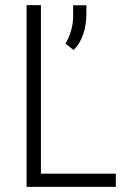

<svg xmlns="http://www.w3.org/2000/svg" viewBox="-20 -731 504 751"><path d="M140.1 -51.8H433.1V0H84V-710.9H140.1ZM268.1 -535.2 236.3 -560.5Q265.1 -610.4 266.1 -665V-710.4H317.9V-680.2Q317.9 -585.9 268.1 -535.2Z"/></svg>

Font: Roboto Condensed Light
Style: Regular
Weight: 300
Designer: Google
Version: Version 2.134; 2016